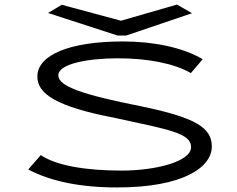

<svg xmlns="http://www.w3.org/2000/svg" viewBox="-20 -813 1040 843"><path d="M757 -793 511 -722 251 -792 191 -756 496 -657H534L823 -755ZM494 10C786 10 910 -79 910 -170C910 -252 840 -297 596 -347C344 -397 236 -434 236 -482C236 -533 366 -557 498 -557C626 -557 745 -535 818 -492L870 -553C784 -604 656 -631 520 -631C284 -631 144 -571 144 -477C144 -401 226 -345 486 -295C720 -244 819 -229 819 -167C819 -103 662 -64 514 -64C356 -64 227 -86 159 -132L104 -69C202 -17 332 10 494 10Z"/></svg>

Font: Inconsolata UltraExpanded
Style: Regular
Weight: 400
Width: 9
Monospace: yes
Designer: Raph Levien, Cyreal, Brenton Simpson
Foundry: Raph Levien, Cyreal, Google
Version: Version 3.100